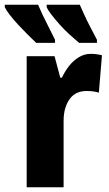

<svg xmlns="http://www.w3.org/2000/svg" viewBox="-57 -786 456 806"><path d="M324 -560Q335 -560 347 -558.5Q359 -557 371 -554L358 -397Q348 -400 336 -402Q324 -404 306 -404Q285 -404 267.5 -396.5Q250 -389 237.5 -373Q225 -357 217.5 -333.5Q210 -310 210 -278V0H55V-550H172L196 -460H203Q215 -486 232.5 -508.5Q250 -531 273.5 -545.5Q297 -560 324 -560ZM278 -766Q285 -751 295.5 -727Q306 -703 320.5 -675.5Q335 -648 350 -619V-606H275Q256 -622 234.5 -641.5Q213 -661 194 -682.5Q175 -704 160 -723Q145 -742 139 -756V-766ZM103 -766Q110 -749 121 -725.5Q132 -702 146 -675Q160 -648 174 -619V-606H95Q80 -620 60 -640Q40 -660 20 -681.5Q0 -703 -15.5 -723Q-31 -743 -37 -756V-766Z"/></svg>

Font: Noto Sans Display Condensed ExtraBold
Style: Regular
Weight: 800
Width: 3
Designer: Monotype Design Team
Foundry: Monotype Imaging Inc.
Version: Version 2.003